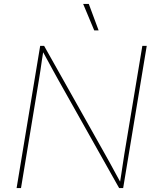

<svg xmlns="http://www.w3.org/2000/svg" viewBox="-20 -962 805 982"><path d="M64.9 0 185.5 -727.5H205.6L516.1 -175.3Q530.8 -149.9 544.4 -124.5Q558.1 -99.1 571.8 -74Q585.4 -48.8 599.6 -23.4H592.8Q597.2 -48.8 600.8 -74Q604.5 -99.1 608.4 -124.5Q612.3 -149.9 616.2 -175.3L708 -727.5H730.5L609.9 0H589.4L279.3 -551.3Q265.1 -576.7 251.2 -602.1Q237.3 -627.4 223.6 -652.8Q210 -678.2 195.8 -703.6H202.1Q197.8 -678.2 194.1 -652.8Q190.4 -627.4 186.8 -602.1Q183.1 -576.7 178.7 -551.3L87.4 0ZM461.9 -806.6 405.3 -941.9H434.1L484.4 -806.6Z"/></svg>

Font: Inter 16pt Thin
Style: Italic
Weight: 250
Italic angle: -9.3988°
Version: Version 4.001;git-66647c0bb